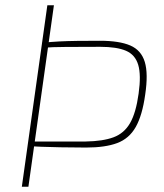

<svg xmlns="http://www.w3.org/2000/svg" viewBox="-20 -710 622 730"><path d="M360 -555Q434 -555 475.5 -537Q517 -519 530.5 -474.5Q544 -430 532 -350Q521 -271 496 -227Q471 -183 425.5 -166Q380 -149 307 -149Q253 -149 209.5 -150Q166 -151 136.5 -152Q107 -153 96 -154L99 -172Q148 -172 201.5 -172Q255 -172 306 -172Q371 -173 411.5 -188Q452 -203 474.5 -242Q497 -281 507 -354Q517 -425 505.5 -463.5Q494 -502 459 -517Q424 -532 361 -532Q285 -532 229 -531.5Q173 -531 153 -529L139 -547Q175 -551 206 -552.5Q237 -554 273 -554.5Q309 -555 360 -555ZM185 -690 88 0H63L160 -690Z"/></svg>

Font: Exo 2 Thin
Style: Italic
Weight: 250
Italic angle: -8°
Designer: Natanael Gama
Foundry: Natanael Gama
Version: Version 2.010